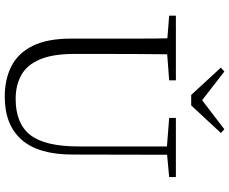

<svg xmlns="http://www.w3.org/2000/svg" viewBox="-100 -872 987 828"><g transform="rotate(90 394.0 -458.5)"><path d="M289 -932 436 -818H389L538 -932L554 -917L435 -789H390L272 -917ZM397 15Q322 15 265.5 -14Q209 -43 178 -106Q147 -169 147 -271V-387Q147 -472 147 -556Q147 -640 145 -723H215Q214 -641 213.5 -557Q213 -473 213 -387V-286Q213 -193 236.5 -137Q260 -81 304 -56.5Q348 -32 407 -32Q513 -32 562.5 -95Q612 -158 612 -303V-723H648L647 -278Q647 -130 583 -57.5Q519 15 397 15ZM48 -694V-723H327V-694L194 -684H175ZM489 -694V-723H744V-694L636 -684H618Z"/></g></svg>

Font: Noto Serif SC ExtraLight
Style: Regular
Weight: 200
Designer: Ryoko NISHIZUKA 西塚涼子 (kana & ideographs); Frank Grießhammer (Latin, Greek & Cyrillic); Wenlong ZHANG 张文龙 (bopomofo); San
Foundry: Adobe
Version: Version 2.002-H1;hotconv 1.1.0;makeotfexe 2.6.0